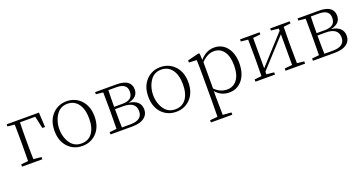

<svg xmlns="http://www.w3.org/2000/svg" viewBox="-38 -1212 4102 2162"><g transform="rotate(-20 2013.0 -130.5)"><path d="M290 0V-27L196 -36C194 -91 193 -155 193 -226V-275C193 -355 194 -422 196 -477H379L411 -331H443L434 -507H47V-482L132 -473C133 -398 134 -332 134 -275V-226C134 -173 133 -109 132 -36L47 -27V0Z M602 -52C647 -8 702 14 768 14C834 14 889 -8 933 -51C983 -100 1008 -167 1008 -253C1008 -338 983 -405 933 -455C888 -499 833 -521 768 -521C703 -521 648 -499 603 -455C553 -405 528 -338 528 -253C528 -168 553 -101 602 -52ZM640 -77C567 -174 568 -330 640 -428C671 -470 714 -491 768 -491C876 -491 943 -401 943 -252C943 -177 927 -119 896 -77C865 -36 822 -16 768 -16C714 -16 671 -36 640 -77Z M1369 0C1434 0 1484 -14 1517 -41C1546 -64 1561 -95 1561 -134C1561 -209 1514 -253 1420 -266C1498 -281 1537 -321 1537 -385C1537 -423 1523 -453 1496 -474C1467 -496 1423 -507 1365 -507H1107V-482L1192 -473C1193 -400 1194 -336 1194 -282V-226C1194 -173 1193 -109 1192 -36L1107 -27V0ZM1255 -30C1253 -85 1252 -151 1252 -226V-250H1350C1450 -250 1500 -212 1500 -137C1500 -66 1452 -30 1357 -30ZM1252 -278C1252 -359 1253 -425 1255 -477H1351C1435 -477 1477 -445 1477 -382C1477 -310 1436 -278 1348 -278Z M1726 -52C1771 -8 1826 14 1892 14C1958 14 2013 -8 2057 -51C2107 -100 2132 -167 2132 -253C2132 -338 2107 -405 2057 -455C2012 -499 1957 -521 1892 -521C1827 -521 1772 -499 1727 -455C1677 -405 1652 -338 1652 -253C1652 -168 1677 -101 1726 -52ZM1764 -77C1691 -174 1692 -330 1764 -428C1795 -470 1838 -491 1892 -491C2000 -491 2067 -401 2067 -252C2067 -177 2051 -119 2020 -77C1989 -36 1946 -16 1892 -16C1838 -16 1795 -36 1764 -77Z M2472 260V233L2370 225C2368 166 2367 102 2367 32V-61C2410 -11 2463 14 2528 14C2593 14 2645 -11 2685 -60C2725 -109 2745 -176 2745 -259C2745 -416 2661 -521 2538 -521C2471 -521 2414 -492 2366 -435L2362 -511L2349 -518L2214 -485V-459L2306 -455C2308 -405 2309 -346 2309 -278V33C2309 82 2308 146 2307 225L2216 233V260ZM2516 -26C2461 -26 2412 -48 2369 -91V-407C2418 -458 2468 -483 2520 -483C2569 -483 2607 -464 2636 -426C2666 -386 2681 -329 2681 -256C2681 -179 2665 -120 2632 -80C2603 -44 2564 -26 2516 -26Z M3078 0V-27L2988 -36V-68L3296 -404V-36L3205 -27V0H3439V-27L3354 -36C3353 -109 3352 -173 3352 -226V-282C3352 -337 3353 -400 3354 -472L3439 -482V-507H3205V-482L3296 -472V-446L2988 -108V-472L3078 -482V-507H2844V-482L2929 -473C2930 -400 2931 -336 2931 -282V-226C2931 -173 2930 -109 2929 -36L2844 -27V0Z M3795 0C3860 0 3910 -14 3943 -41C3972 -64 3987 -95 3987 -134C3987 -209 3940 -253 3846 -266C3924 -281 3963 -321 3963 -385C3963 -423 3949 -453 3922 -474C3893 -496 3849 -507 3791 -507H3533V-482L3618 -473C3619 -400 3620 -336 3620 -282V-226C3620 -173 3619 -109 3618 -36L3533 -27V0ZM3681 -30C3679 -85 3678 -151 3678 -226V-250H3776C3876 -250 3926 -212 3926 -137C3926 -66 3878 -30 3783 -30ZM3678 -278C3678 -359 3679 -425 3681 -477H3777C3861 -477 3903 -445 3903 -382C3903 -310 3862 -278 3774 -278Z"/></g></svg>

Font: AllPunType ExtraLight
Style: Regular
Weight: 280
Version: 1.0